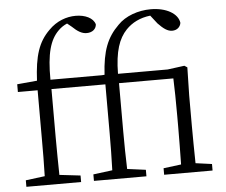

<svg xmlns="http://www.w3.org/2000/svg" viewBox="-55 -876 1105 940"><g transform="rotate(-5 497.5 -406.5)"><path d="M37 0H306V-32L203 -44C202 -105 201 -166 201 -227V-466H466V-227C466 -166 465 -105 463 -44L369 -32V0H627V-32L536 -44C534 -104 533 -166 533 -227V-466H800C802 -411 803 -359 803 -282V-227C803 -176 802 -99 801 -43L714 -32V0H952V-32L872 -43C871 -98 870 -176 870 -227V-376L873 -514L859 -523L776 -512H532C533 -623 555 -684 594 -725C624 -756 663 -776 714 -782L746 -741C772 -714 792 -699 815 -699C839 -699 855 -714 858 -734C852 -780 795 -813 719 -813C657 -813 594 -791 556 -751C498 -694 473 -631 466 -513L452 -512H200C199 -640 218 -707 262 -750C275 -763 289 -772 305 -779L326 -762C353 -736 374 -724 397 -724C426 -724 444 -741 445 -763C436 -795 396 -813 350 -813C305 -813 256 -796 217 -756C161 -701 140 -634 134 -513L36 -504V-466H133V-227C133 -166 133 -105 131 -44L37 -32Z"/></g></svg>

Font: Kiri Minchoo Light
Style: Regular
Weight: 300
Designer: Ryoko NISHIZUKA 西塚涼子 (kana & ideographs); Frank Grießhammer (Latin, Greek & Cyrillic);
akenotsuki.com/eyeben/fonts/ (U+
Foundry: Adobe
akenotsuki.com/eyeben/fonts/
Version: Version 4.002;hotconv 1.0.119;makeotfexe 2.5.65604